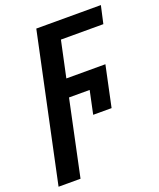

<svg xmlns="http://www.w3.org/2000/svg" viewBox="-176 -631 798 961"><g transform="rotate(-20 223.0 -151.0)"><path d="M-32 240H85L170 -162H280L254 -39H352L398 -256H190L231 -448H457L478 -542H134Z"/></g></svg>

Font: Noto Sans SemiCondensed SemiBold
Style: Italic
Weight: 600
Width: 4
Italic angle: -12°
Designer: Monotype Design Team
Foundry: Monotype Imaging Inc.
Version: Version 2.013